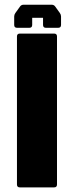

<svg xmlns="http://www.w3.org/2000/svg" viewBox="-20 -812 320 832"><path d="M66 0Q53.5 0 53.5 -12.5V-654Q53.5 -666.5 66 -666.5H214.5Q227 -666.5 227 -654V-12.5Q227 0 214.5 0ZM82 -791.5H204Q213.5 -791.5 219 -784L239.5 -755.5Q244.5 -748.5 244.5 -740.5V-704Q244.5 -691.5 232 -691.5H179Q166.5 -691.5 166.5 -704V-735H119.5V-704Q119.5 -691.5 107 -691.5H54Q41.5 -691.5 41.5 -704V-740.5Q41.5 -748.5 46.5 -755.5L67 -784Q72.5 -791.5 82 -791.5Z"/></svg>

Font: Jaro 24pt
Style: Regular
Weight: 400
Designer: Agyei Archer, Celine Hurka, Mirko Velimirović
Version: Version 1.000